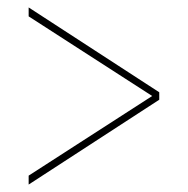

<svg xmlns="http://www.w3.org/2000/svg" viewBox="-20 -615 505 516"><path d="M57 -119V-143L389 -357L57 -571V-595L408 -367V-347Z"/></svg>

Font: Noto Serif Display Condensed ExtraLight
Style: Regular
Weight: 200
Width: 3
Designer: Monotype Design Team
Foundry: Monotype Imaging Inc.
Version: Version 2.009